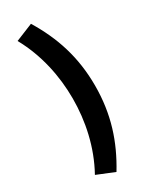

<svg xmlns="http://www.w3.org/2000/svg" viewBox="-232 -792 824 1028"><g transform="rotate(-30 180.0 -278.0)"><path d="M160 180C244 42 292 -102 292 -278C292 -454 244 -598 160 -736L52 -692C124 -562 154 -416 154 -278C154 -140 124 6 52 136Z"/></g></svg>

Font: Source Sans Pro Black
Style: Regular
Weight: 900
Designer: Paul D. Hunt
Foundry: Adobe Systems Incorporated
Version: Version 3.006;hotconv 1.0.111;makeotfexe 2.5.65597